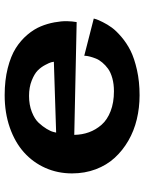

<svg xmlns="http://www.w3.org/2000/svg" viewBox="83 -691 621 827"><g transform="rotate(-90 393.5 -277.5)"><path d="M226.1 -268.1Q226.6 -234.4 237.3 -204.8Q248 -175.3 269.5 -150.6Q291 -126 328.1 -111.6Q365.2 -97.2 414.1 -97.2Q444.8 -97.2 470.2 -104.2Q495.6 -111.3 511 -122.6Q526.4 -133.8 537.8 -147.5Q549.3 -161.1 554.7 -174.8Q560.1 -188.5 563 -199.7Q565.9 -210.9 566.4 -217.8L566.9 -225.1L727.1 -184.1Q726.1 -180.2 723.9 -172.9Q721.7 -165.5 711.7 -145.3Q701.7 -125 688 -106.2Q674.3 -87.4 647.7 -64.7Q621.1 -42 588.4 -25.6Q555.7 -9.3 505.6 2Q455.6 13.2 397 13.2Q342.8 13.2 293 1.2Q243.2 -10.7 200.9 -35.2Q158.7 -59.6 127.2 -94Q95.7 -128.4 77.9 -175.5Q60.1 -222.7 60.1 -277.8Q60.1 -339.4 83.7 -392.6Q107.4 -445.8 150.6 -484.6Q193.8 -523.4 257.3 -545.7Q320.8 -567.9 397 -567.9Q461.4 -567.9 513.4 -554.7Q565.4 -541.5 599.1 -520.3Q632.8 -499 657 -470.5Q681.2 -441.9 693.1 -413.1Q705.1 -384.3 710.7 -353.8Q716.3 -323.2 715.8 -300Q715.3 -276.9 711.9 -257.8ZM541 -356Q540.5 -360.4 538.8 -367.4Q537.1 -374.5 527.3 -393.1Q517.6 -411.6 503.2 -425.8Q488.8 -439.9 460 -451.4Q431.2 -462.9 394 -462.9Q355.5 -462.9 325 -450.9Q294.4 -439 278.3 -421.6Q262.2 -404.3 252 -387.2Q241.7 -370.1 238.8 -358.4L235.8 -346.2Z"/></g></svg>

Font: Sporting Grotesque
Style: Bold
Weight: 700
Designer: Lucas LE BIHAN
Foundry: Lucas LE BIHAN
Version: Version 2.002;PS 2.2;hotconv 1.0.88;makeotf.lib2.5.647800